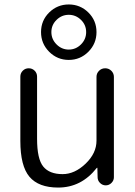

<svg xmlns="http://www.w3.org/2000/svg" viewBox="-20 -845 600 852"><path d="M70.3 -504.9Q70.3 -520.5 81.1 -531.2Q91.8 -542 107.4 -542Q123 -542 133.8 -531.2Q144.5 -520.5 144.5 -504.9V-229.5Q144.5 -139.6 171.9 -106Q199.2 -72.3 257.8 -72.3Q311.5 -72.3 359.9 -118.7Q408.2 -165 408.2 -220.7V-503.9Q408.2 -519.5 419.4 -530.8Q430.7 -542 446.8 -542Q462.9 -542 474.1 -530.8Q485.4 -519.5 485.4 -503.9V-58.6Q485.4 -43.9 474.6 -33.2Q463.9 -22.5 449.2 -22.5Q434.6 -22.5 423.8 -33.2Q413.1 -43.9 413.1 -58.6L412.1 -99.6Q412.1 -100.6 411.1 -100.6Q410.2 -100.6 409.2 -99.6Q340.8 -12.7 238.3 -12.7Q151.4 -12.7 110.8 -60.5Q70.3 -108.4 70.3 -219.7ZM372.1 -789.6Q408.2 -753.9 408.2 -702.6Q408.2 -651.4 372.1 -615.2Q335.9 -579.1 285.2 -579.1Q234.4 -579.1 198.2 -615.2Q162.1 -651.4 162.1 -702.6Q162.1 -753.9 198.2 -789.6Q234.4 -825.2 285.2 -825.2Q335.9 -825.2 372.1 -789.6ZM339.4 -647.9Q362.3 -670.9 362.3 -702.6Q362.3 -734.4 339.4 -756.8Q316.4 -779.3 285.2 -779.3Q253.9 -779.3 231 -756.8Q208 -734.4 208 -702.6Q208 -670.9 231 -647.9Q253.9 -625 285.2 -625Q316.4 -625 339.4 -647.9Z"/></svg>

Font: Gen Jyuu Gothic P Normal
Style: Regular
Weight: 300
Designer: [Source Han Sans]
Ryoko NISHIZUKA  (kana & ideographs); Paul D. Hunt (Latin, Greek & Cyrillic); Wenlong ZHANG  (bopomofo
Version: Version 1.002.20150607